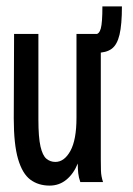

<svg xmlns="http://www.w3.org/2000/svg" viewBox="-20 -569 415 600"><path d="M135 11Q100 11 75 -7.5Q50 -26 36.5 -72Q23 -118 23 -199L24 -463H100V-195Q100 -140 106.5 -111.5Q113 -83 125 -73Q137 -63 153 -63Q181 -63 200 -97.5Q219 -132 219 -201V-463H295V-72Q295 -53 295.5 -35.5Q296 -18 302 0H231Q226 -14 224.5 -27.5Q223 -41 223 -58Q210 -26 187.5 -7.5Q165 11 135 11ZM361 -549Q361 -492 353.5 -460.5Q346 -429 329 -416.5Q312 -404 282 -404L278 -462Q290 -462 295 -480Q300 -498 300 -549Z"/></svg>

Font: Inconsolata Condensed SemiBold
Style: Regular
Weight: 600
Width: 3
Monospace: yes
Designer: Raph Levien, Cyreal, Brenton Simpson
Foundry: Raph Levien, Cyreal, Google
Version: Version 3.100; ttfautohint (v1.8.4.7-5d5b)